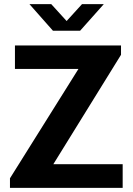

<svg xmlns="http://www.w3.org/2000/svg" viewBox="-20 -905 640 925"><path d="M28 0V-46L358 -573H52V-686H563V-641L237 -114H571V0ZM235 -757 122 -885H227L318 -785H284L375 -885H480L366 -757Z"/></svg>

Font: Chivo Mono SemiBold
Style: Regular
Weight: 600
Monospace: yes
Designer: Hector Gatti
Foundry: Omnibus-Type
Version: Version 1.008